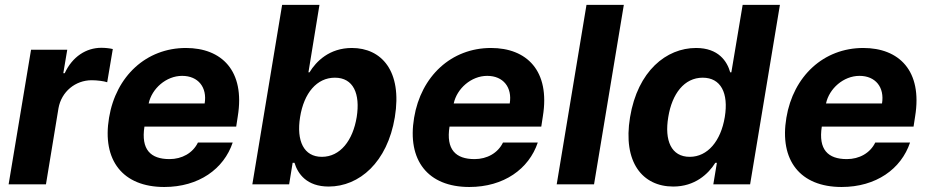

<svg xmlns="http://www.w3.org/2000/svg" viewBox="-20 -747 3769 778"><path d="M14.9 0H166.2L217 -308.6C229 -375.7 285.5 -421.9 351.6 -421.9C373.2 -421.9 401.3 -418.3 414.4 -413.7L437.1 -548.3C424 -551.5 405.9 -553.3 390.6 -553.3C329.5 -553.3 273.4 -517.8 242.2 -450.3H236.5L252.5 -545.5H105.8Z M645.6 10.7C785.5 10.7 887.1 -62.5 922.9 -169.4H782C761.4 -126.8 717.3 -102.3 666.9 -102.3C589.8 -102.3 550.8 -141.3 565.3 -234H937.1L943.5 -275.6C973.7 -460.9 877.8 -552.6 733.3 -552.6C572.8 -552.6 449.9 -438.6 421.9 -270.2C392.8 -97.3 477.6 10.7 645.6 10.7ZM582.4 -327.8C595.2 -387.8 653.1 -439.6 718 -439.6C783.4 -439.6 820 -392.8 809.3 -327.8Z M1002.5 0H1151.6L1165.8 -87.4H1173.3C1186.8 -41.9 1223.7 8.9 1311.8 8.9C1436.1 8.9 1549.7 -89.5 1579.9 -272C1610.8 -459.5 1525.6 -552.6 1405.9 -552.6C1314.6 -552.6 1261 -498.2 1234 -453.8H1229.8L1274.5 -727.3H1123.2ZM1196 -272.7C1211.6 -370 1263.8 -432.2 1337 -432.2C1411.9 -432.2 1440.3 -367.2 1425.4 -272.7C1409.8 -177.6 1358.7 -111.5 1284.1 -111.5C1211.3 -111.5 1180.4 -175.4 1196 -272.7Z M1881.7 10.7C2021.7 10.7 2123.2 -62.5 2159.1 -169.4H2018.1C1997.5 -126.8 1953.5 -102.3 1903.1 -102.3C1826 -102.3 1786.9 -141.3 1801.5 -234H2173.3L2179.7 -275.6C2209.9 -460.9 2114 -552.6 1969.5 -552.6C1808.9 -552.6 1686.1 -438.6 1658 -270.2C1628.9 -97.3 1713.8 10.7 1881.7 10.7ZM1818.5 -327.8C1831.3 -387.8 1889.2 -439.6 1954.2 -439.6C2019.5 -439.6 2056.1 -392.8 2045.5 -327.8Z M2507.8 -727.3H2356.5L2235.8 0H2387.1Z M2708.1 8.9C2795.8 8.9 2850.1 -41.9 2878.6 -87.4H2884.9L2870.4 0H3019.5L3140.3 -727.3H2989.3L2943.5 -453.8H2938.9C2926.5 -498.2 2891.7 -552.6 2800.4 -552.6C2680.4 -552.6 2563.9 -459.5 2533 -272C2502.8 -89.5 2583.5 8.9 2708.1 8.9ZM2687.9 -272.7C2703.1 -367.2 2752.8 -432.2 2827.4 -432.2C2900.9 -432.2 2932.9 -370 2916.9 -272.7C2900.9 -175.4 2847.3 -111.5 2774.9 -111.5C2699.9 -111.5 2671.9 -177.6 2687.9 -272.7Z M3390.3 10.7C3530.2 10.7 3631.7 -62.5 3667.6 -169.4H3526.6C3506 -126.8 3462 -102.3 3411.6 -102.3C3334.5 -102.3 3295.5 -141.3 3310 -234H3681.8L3688.2 -275.6C3718.4 -460.9 3622.5 -552.6 3478 -552.6C3317.5 -552.6 3194.6 -438.6 3166.5 -270.2C3137.4 -97.3 3222.3 10.7 3390.3 10.7ZM3327.1 -327.8C3339.8 -387.8 3397.7 -439.6 3462.7 -439.6C3528.1 -439.6 3564.6 -392.8 3554 -327.8Z"/></svg>

Font: Magic Ui Pro
Style: Bold Italic
Weight: 700
Italic angle: -9.39999°
Designer: Stefan Endress, Andreas Faust
Version: Version 1.000;FEAKit 1.0